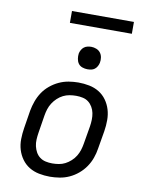

<svg xmlns="http://www.w3.org/2000/svg" viewBox="-98 -976 796 1053"><g transform="rotate(10 300.0 -450.0)"><path d="M254 8Q223 8 193 2Q163 -4 138.5 -19Q114 -34 97 -57.5Q80 -81 71.5 -109Q63 -137 63.5 -168Q64 -199 69 -230L85 -330Q90 -357 99.5 -383.5Q109 -410 124.5 -433.5Q140 -457 163 -476Q186 -495 212 -507Q238 -519 265.5 -523.5Q293 -528 319 -528Q350 -528 380 -522Q410 -516 434.5 -501Q459 -486 476 -462.5Q493 -439 501.5 -411Q510 -383 510 -352Q510 -321 505 -290L488 -190Q484 -163 474.5 -136.5Q465 -110 449 -86.5Q433 -63 410.5 -44Q388 -25 362 -13Q336 -1 308 3.5Q280 8 254 8ZM254 -66Q272 -66 290.5 -69Q309 -72 325.5 -80.5Q342 -89 357 -102.5Q372 -116 382 -132.5Q392 -149 397.5 -166.5Q403 -184 406 -202L423 -302Q426 -321 426.5 -340Q427 -359 423.5 -376.5Q420 -394 411 -409.5Q402 -425 388.5 -435.5Q375 -446 357 -450Q339 -454 320 -454Q302 -454 283.5 -451Q265 -448 248 -439.5Q231 -431 216.5 -417.5Q202 -404 191.5 -387.5Q181 -371 175.5 -353.5Q170 -336 167 -318L151 -218Q148 -199 147 -180Q146 -161 150 -143.5Q154 -126 162.5 -110.5Q171 -95 185 -84.5Q199 -74 217 -70Q235 -66 254 -66ZM354 -608Q340 -608 326 -613Q312 -618 304 -629Q296 -640 293.5 -655Q291 -670 293 -685Q295 -695 300.5 -705Q306 -715 314.5 -721.5Q323 -728 333.5 -730.5Q344 -733 355 -733Q369 -733 383 -727.5Q397 -722 405.5 -711Q414 -700 416.5 -685Q419 -670 416 -655Q414 -645 408.5 -635Q403 -625 394.5 -618.5Q386 -612 375.5 -610Q365 -608 354 -608ZM561 -842H216V-908H561Z"/></g></svg>

Font: Iosevka HT Extended
Style: Italic
Weight: 400
Width: 7
Italic angle: -9°
Monospace: yes
Designer: Belleve Invis
Foundry: Belleve Invis
Version: Version 32.3.0; ttfautohint (v1.8.4)